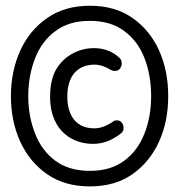

<svg xmlns="http://www.w3.org/2000/svg" viewBox="-20 -788 640 686"><path d="M301 -767.5Q391 -767.5 453 -724Q515.5 -680.5 548.5 -607.5Q581 -535 581 -444.5Q581 -400 573 -359.5Q565 -319 548.5 -282.5Q515.5 -209.5 453 -165.5Q391 -122 301 -122Q211.5 -122 148.5 -165.5Q86 -208.5 52 -282.5Q19 -355.5 19 -444.5Q19 -489.5 27.5 -530.2Q36 -571 52.5 -607.5Q85.5 -680 149 -724Q212 -767.5 301 -767.5ZM301 -713.5Q226.5 -713.5 178 -677Q129.5 -641.5 105.5 -580Q93.5 -549.5 87.2 -515.5Q81 -481.5 81 -444.5Q81 -408 87.2 -374.2Q93.5 -340.5 105.5 -310.5Q129.5 -249 178 -213.5Q227 -177.5 301 -177.5Q375 -177.5 423.5 -213.5Q472 -249 496 -310.5Q520 -370.5 520 -444.5Q520 -518.5 496.5 -580Q472.5 -641.5 424 -677Q375.5 -713.5 301 -713.5ZM313 -274Q269 -274 233.5 -294Q197.5 -314.5 178.5 -352Q159 -389.5 159 -442Q159 -473 164.5 -497.2Q170 -521.5 180.5 -540Q202 -576 238 -596Q273.5 -616 316 -616Q369 -616 405.5 -582.5Q415 -574.5 415 -561.5Q415 -551.5 408.5 -543Q403 -534.5 390 -534.5Q382 -534.5 375.5 -538.5Q345.5 -557 317.5 -557Q273 -557 246.5 -528Q220.5 -498 220.5 -442Q220.5 -390 245.5 -359.5Q270.5 -329.5 317 -329.5Q349.5 -329.5 384.5 -354Q389 -358 398.5 -358Q408.5 -358 414.5 -350.5Q421.5 -342.5 421.5 -330.5Q421.5 -318 411.5 -311Q365 -274 313 -274Z"/></svg>

Font: Maple Mono SC NF
Style: Regular
Weight: 400
Designer: subframe7536
Version: Version 4.2; ttfautohint (v1.8.4.7-5d5b-dirty);Nerd Fonts 6.